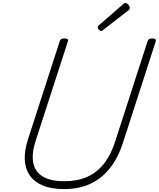

<svg xmlns="http://www.w3.org/2000/svg" viewBox="-20 -1279 1090 1318"><path d="M420 19Q332 19 273 -6Q214 -31 183.5 -76Q153 -121 150 -183Q147 -245 172 -322L390 -996Q393 -1006 400 -1010.5Q407 -1015 423 -1015Q437 -1015 443.5 -1010.5Q450 -1006 446 -995L226 -316Q197 -230 207.5 -166Q218 -102 271.5 -68.5Q325 -35 422 -35Q512 -35 579 -65Q646 -95 694 -156Q742 -217 771 -309L993 -996Q996 -1006 1003 -1010.5Q1010 -1015 1026 -1015Q1055 -1015 1049 -995L826 -305Q792 -197 735 -125Q678 -53 599.5 -17Q521 19 420 19ZM675 -1066Q668 -1066 659.5 -1074.5Q651 -1083 651 -1090Q651 -1092 652 -1095.5Q653 -1099 656 -1103L825 -1250Q829 -1254 832.5 -1256.5Q836 -1259 840 -1259Q846 -1259 853.5 -1253.5Q861 -1248 866 -1240.5Q871 -1233 871 -1225Q871 -1222 870 -1218.5Q869 -1215 864 -1210L689 -1074Q684 -1071 681.5 -1068.5Q679 -1066 675 -1066Z"/></svg>

Font: Playwrite US Trad ExtraLight
Style: Regular
Weight: 250
Designer: Veronika Burian, José Scaglione
Foundry: TypeTogether
Version: Version 1.003